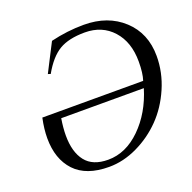

<svg xmlns="http://www.w3.org/2000/svg" viewBox="-130 -864 993 995"><g transform="rotate(-20 367.0 -366.5)"><path d="M624 -356.4Q636.7 -394 636.7 -459Q636.7 -566.4 578.4 -631.1Q520 -695.8 424.8 -695.8Q336.4 -695.8 283.7 -664.6Q231 -633.3 186 -553.7L171.9 -558.6Q192.4 -598.6 218.5 -649.7Q244.6 -700.7 251 -712.9Q342.3 -734.9 433.1 -734.9Q565.9 -734.9 649.9 -657.2Q733.9 -579.6 733.9 -454.1Q733.9 -363.8 697 -278.8Q660.2 -193.8 600.6 -132.8Q541 -71.8 463.4 -34.7Q385.7 2.4 307.1 2.4Q180.7 2.4 117.9 -64.7Q55.2 -131.8 55.2 -246.6Q55.2 -297.4 67.9 -356.4ZM314.9 -34.2Q412.6 -34.2 494.6 -114.7Q576.7 -195.3 614.3 -319.8H158.7Q150.4 -268.6 150.4 -226.6Q150.4 -135.7 190.2 -85Q230 -34.2 314.9 -34.2Z"/></g></svg>

Font: Flanker
Style: Italic
Weight: 400
Italic angle: -12°
Designer: Flanker
Version: Version 2.027